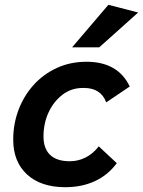

<svg xmlns="http://www.w3.org/2000/svg" viewBox="-20 -770 595 799"><path d="M252 9Q150 9 92.5 -44Q35 -97 35 -189Q35 -254 57 -312.5Q79 -371 119.5 -416Q160 -461 216 -487Q272 -513 340 -513Q471 -513 520 -410L422 -344Q400 -404 329 -404Q279 -405 241.5 -377Q204 -349 182.5 -303Q161 -257 161 -202Q161 -152 188.5 -125.5Q216 -99 271 -99Q305 -99 336 -114.5Q367 -130 391 -161L466 -91Q429 -41 374.5 -16Q320 9 252 9ZM280 -573 431 -750 555 -718 393 -573Z"/></svg>

Font: Livvic SemiBold
Style: Italic
Weight: 600
Italic angle: -10°
Designer: Jacques Le Bailly, Baron von Fonthausen
Version: Version 1.001; ttfautohint (v1.8.2)